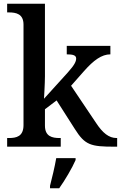

<svg xmlns="http://www.w3.org/2000/svg" viewBox="-20 -780 643 1021"><path d="M18 0H303V-46H297C258 -46 219 -54 219 -112V-199L281 -246L378 -94C432 -8 463 0 589 0H603V-46H600C559 -46 526 -73 491 -126L358 -324L426 -401C478 -460 521 -491 567 -491V-536H335V-491C368 -491 385 -486 385 -469C385 -453 376 -434 340 -394L214 -255C214 -255 219 -338 219 -374V-760H18V-714H27C66 -714 105 -706 105 -649V-115C105 -54 67 -46 27 -46H18ZM246 208V221H295C325 179 364 113 382 71V61H279C271 108 257 165 246 208Z"/></svg>

Font: Noto Serif Oriya Medium
Style: Regular
Weight: 500
Designer: David Williams
Foundry: Google LLC, David Williams
Version: Version 1.051